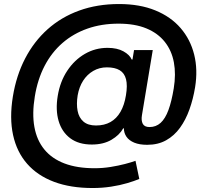

<svg xmlns="http://www.w3.org/2000/svg" viewBox="-20 -738 1038 961"><path d="M443.4 203.1Q333 203.1 250.5 172.1Q168 141.1 116 82Q64 22.9 45.4 -62.3Q26.9 -147.5 44.4 -254.9Q61.5 -359.9 105.7 -445.1Q149.9 -530.3 218 -591.3Q286.1 -652.3 376.5 -685.1Q466.8 -717.8 575.7 -717.8Q679.7 -717.8 757.3 -686Q835 -654.3 884 -597.4Q933.1 -540.5 951.9 -464.8Q970.7 -389.2 956.5 -301.3Q946.8 -242.2 928.2 -190.2Q909.7 -138.2 880.9 -98.4Q852.1 -58.6 811.5 -35.9Q771 -13.2 716.8 -13.2Q678.2 -13.2 652.1 -23.9Q626 -34.7 613 -53.5Q600.1 -72.3 600.1 -95.7H596.7Q578.1 -62 537.8 -38.3Q497.6 -14.6 439.5 -14.6Q373.5 -14.6 331.5 -46.1Q289.6 -77.6 273.4 -132.6Q257.3 -187.5 269 -258.3Q280.8 -330.1 316.7 -384Q352.5 -438 404.8 -468.3Q457 -498.5 518.1 -498.5Q566.4 -498.5 597.9 -481Q629.4 -463.4 639.2 -439.9H643.1L650.9 -487.3H744.6L690.4 -161.1Q686 -134.8 694.6 -118.4Q703.1 -102.1 728.5 -102.1Q760.7 -102.1 783.9 -123Q807.1 -144 823 -187Q838.9 -230 849.6 -295.4Q861.3 -366.7 850.3 -425.8Q839.4 -484.9 804.9 -528.3Q770.5 -571.8 712.9 -595.7Q655.3 -619.6 573.2 -619.6Q488.3 -619.6 417.5 -594.7Q346.7 -569.8 292.5 -522.7Q238.3 -475.6 203.1 -408Q168 -340.3 154.3 -255.4Q140.1 -169.4 152.1 -102.8Q164.1 -36.1 201.9 10Q239.7 56.2 302.7 80.1Q365.7 104 453.6 104Q494.1 104 533.4 97.7Q572.8 91.3 605.5 82.8Q638.2 74.2 658.2 66.9L677.2 157.7Q652.8 168 616.5 178.7Q580.1 189.5 535.9 196.3Q491.7 203.1 443.4 203.1ZM460.4 -109.9Q502.4 -109.9 533 -127.2Q563.5 -144.5 583 -178.2Q602.5 -211.9 610.4 -261.2Q618.7 -310.5 610.8 -341.3Q603 -372.1 579.1 -386.5Q555.2 -400.9 515.1 -400.9Q477.5 -400.9 446.8 -383.1Q416 -365.2 396 -334Q376 -302.7 368.7 -260.7Q361.8 -217.3 368.4 -183.1Q375 -148.9 397.7 -129.4Q420.4 -109.9 460.4 -109.9Z"/></svg>

Font: Inter 18pt SemiBold
Style: Italic
Weight: 600
Italic angle: -9.3988°
Designer: Rasmus Andersson
Foundry: rsms
Version: Version 4.001;git-66647c0bb